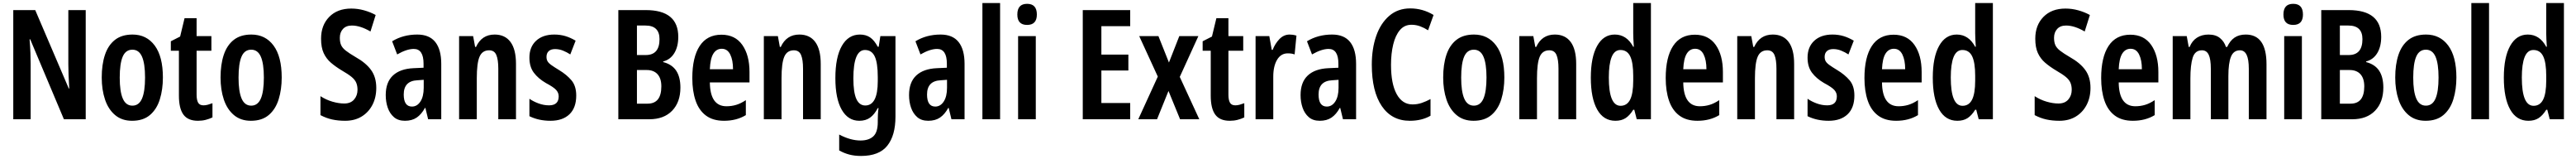

<svg xmlns="http://www.w3.org/2000/svg" viewBox="-20 -780 16889 1040"><path d="M542 0H399L178 -523H174Q178 -474 179.5 -433.5Q181 -393 181 -362V0H67V-714H211L431 -201H434Q431 -250 429.5 -289Q428 -328 428 -359V-714H542Z M1048 -273Q1048 -195 1028 -130.5Q1008 -66 963.5 -28Q919 10 846 10Q779 10 734.5 -27.5Q690 -65 668.5 -129Q647 -193 647 -273Q647 -358 668 -421Q689 -484 733.5 -519Q778 -554 849 -554Q941 -554 994.5 -482Q1048 -410 1048 -273ZM765 -272Q765 -182 785 -135.5Q805 -89 848 -89Q891 -89 911 -135Q931 -181 931 -273Q931 -364 911 -409.5Q891 -455 848 -455Q804 -455 784.5 -409.5Q765 -364 765 -272Z M1314 -91Q1328 -91 1342.5 -95Q1357 -99 1373 -105V-12Q1352 -2 1328.5 4Q1305 10 1278 10Q1212 10 1182.5 -30.5Q1153 -71 1153 -154V-448H1100V-510L1161 -541L1190 -661H1269V-544H1366V-448H1269V-161Q1269 -126 1279 -108.5Q1289 -91 1314 -91Z M1827 -273Q1827 -195 1807 -130.5Q1787 -66 1742.5 -28Q1698 10 1625 10Q1558 10 1513.5 -27.5Q1469 -65 1447.5 -129Q1426 -193 1426 -273Q1426 -358 1447 -421Q1468 -484 1512.5 -519Q1557 -554 1628 -554Q1720 -554 1773.5 -482Q1827 -410 1827 -273ZM1544 -272Q1544 -182 1564 -135.5Q1584 -89 1627 -89Q1670 -89 1690 -135Q1710 -181 1710 -273Q1710 -364 1690 -409.5Q1670 -455 1627 -455Q1583 -455 1563.5 -409.5Q1544 -364 1544 -272Z M2447 -205Q2447 -142 2421.5 -93.5Q2396 -45 2350.5 -17.5Q2305 10 2243 10Q2197 10 2158 1.5Q2119 -7 2081 -27V-151Q2118 -127 2159.5 -115Q2201 -103 2237 -103Q2279 -103 2301.5 -129Q2324 -155 2324 -193Q2324 -219 2315.5 -239Q2307 -259 2285 -277Q2263 -295 2223 -318Q2181 -343 2150 -369.5Q2119 -396 2102 -433Q2085 -470 2085 -527Q2085 -615 2138.5 -669.5Q2192 -724 2283 -724Q2326 -724 2367 -712.5Q2408 -701 2443 -682L2409 -574Q2342 -613 2287 -613Q2249 -613 2228.5 -590.5Q2208 -568 2208 -533Q2208 -504 2216.5 -485Q2225 -466 2247.5 -448.5Q2270 -431 2311 -407Q2379 -369 2413 -322Q2447 -275 2447 -205Z M2716 -554Q2795 -554 2834 -505Q2873 -456 2873 -362V0H2787L2769 -74H2766Q2743 -32 2712 -11Q2681 10 2635 10Q2590 10 2562.5 -14Q2535 -38 2522 -76Q2509 -114 2509 -158Q2509 -242 2556 -286Q2603 -330 2691 -334L2757 -337V-363Q2757 -460 2693 -460Q2647 -460 2584 -424L2551 -510Q2623 -554 2716 -554ZM2717 -255Q2627 -251 2627 -162Q2627 -83 2681 -83Q2715 -83 2736.5 -116Q2758 -149 2758 -206V-258Z M3223 -554Q3291 -554 3327 -505.5Q3363 -457 3363 -362V0H3247V-331Q3247 -390 3234 -420.5Q3221 -451 3187 -451Q3142 -451 3124 -409Q3106 -367 3106 -268V0H2990V-544H3082L3095 -473H3101Q3138 -554 3223 -554Z M3758 -155Q3758 -75 3713.5 -32.5Q3669 10 3589 10Q3512 10 3451 -20V-134Q3477 -116 3511 -103.5Q3545 -91 3580 -91Q3643 -91 3643 -150Q3643 -173 3626.5 -191.5Q3610 -210 3559 -237Q3509 -266 3480 -304.5Q3451 -343 3451 -403Q3451 -473 3495 -513.5Q3539 -554 3614 -554Q3653 -554 3686.5 -544Q3720 -534 3754 -514L3719 -424Q3696 -439 3671 -449Q3646 -459 3619 -459Q3592 -459 3577.5 -445.5Q3563 -432 3563 -408Q3563 -392 3569.5 -380Q3576 -368 3594 -355Q3612 -342 3645 -322Q3695 -292 3726.5 -255Q3758 -218 3758 -155Z M4214 -714Q4427 -714 4427 -539Q4427 -475 4401 -432.5Q4375 -390 4328 -378V-374Q4386 -359 4413.5 -317.5Q4441 -276 4441 -207Q4441 -112 4387 -56Q4333 0 4237 0H4034V-714ZM4214 -420Q4304 -420 4304 -524Q4304 -613 4212 -613H4156V-420ZM4156 -322V-102H4226Q4316 -102 4316 -215Q4316 -267 4291 -294.5Q4266 -322 4220 -322Z M4710 -553Q4800 -553 4847 -486Q4894 -419 4894 -309V-241H4634Q4636 -85 4743 -85Q4776 -85 4806.5 -94Q4837 -103 4870 -125V-27Q4809 10 4727 10Q4654 10 4608 -24.5Q4562 -59 4540.5 -122Q4519 -185 4519 -269Q4519 -406 4567.5 -479.5Q4616 -553 4710 -553ZM4712 -461Q4677 -461 4657 -429Q4637 -397 4634 -327H4786Q4786 -387 4767.5 -424Q4749 -461 4712 -461Z M5221 -554Q5289 -554 5325 -505.5Q5361 -457 5361 -362V0H5245V-331Q5245 -390 5232 -420.5Q5219 -451 5185 -451Q5140 -451 5122 -409Q5104 -367 5104 -268V0H4988V-544H5080L5093 -473H5099Q5136 -554 5221 -554Z M5618 -554Q5657 -554 5684.5 -535.5Q5712 -517 5735 -474H5741L5752 -544H5851V-17Q5851 106 5797.5 173Q5744 240 5625 240Q5583 240 5548.5 231Q5514 222 5482 204V100Q5556 139 5622 139Q5676 139 5705.5 112Q5735 85 5735 19V7Q5735 -9 5736 -31Q5737 -53 5740 -73H5735Q5713 -31 5684.5 -10.5Q5656 10 5614 10Q5540 10 5498.5 -62.5Q5457 -135 5457 -269Q5457 -406 5499.5 -480Q5542 -554 5618 -554ZM5651 -453Q5575 -453 5575 -267Q5575 -176 5594.5 -133Q5614 -90 5653 -90Q5735 -90 5735 -250V-276Q5735 -369 5715 -411Q5695 -453 5651 -453Z M6147 -554Q6226 -554 6265 -505Q6304 -456 6304 -362V0H6218L6200 -74H6197Q6174 -32 6143 -11Q6112 10 6066 10Q6021 10 5993.5 -14Q5966 -38 5953 -76Q5940 -114 5940 -158Q5940 -242 5987 -286Q6034 -330 6122 -334L6188 -337V-363Q6188 -460 6124 -460Q6078 -460 6015 -424L5982 -510Q6054 -554 6147 -554ZM6148 -255Q6058 -251 6058 -162Q6058 -83 6112 -83Q6146 -83 6167.5 -116Q6189 -149 6189 -206V-258Z M6537 0H6421V-760H6537Z M6714 -755Q6778 -755 6778 -685Q6778 -617 6714 -617Q6650 -617 6650 -685Q6650 -755 6714 -755ZM6771 -544V0H6655V-544Z M7390 0H7079V-714H7390V-609H7201V-423H7378V-319H7201V-106H7390Z M7571 -279 7449 -544H7575L7644 -371L7712 -544H7837L7715 -277L7843 0H7717L7641 -185L7566 0H7443Z M8079 -91Q8093 -91 8107.5 -95Q8122 -99 8138 -105V-12Q8117 -2 8093.5 4Q8070 10 8043 10Q7977 10 7947.5 -30.5Q7918 -71 7918 -154V-448H7865V-510L7926 -541L7955 -661H8034V-544H8131V-448H8034V-161Q8034 -126 8044 -108.5Q8054 -91 8079 -91Z M8435 -554Q8445 -554 8456 -552.5Q8467 -551 8480 -547L8468 -424Q8450 -431 8423 -431Q8378 -431 8353 -389Q8328 -347 8328 -279V0H8212V-544H8302L8318 -454H8324Q8340 -495 8368.5 -524.5Q8397 -554 8435 -554Z M8714 -554Q8793 -554 8832 -505Q8871 -456 8871 -362V0H8785L8767 -74H8764Q8741 -32 8710 -11Q8679 10 8633 10Q8588 10 8560.5 -14Q8533 -38 8520 -76Q8507 -114 8507 -158Q8507 -242 8554 -286Q8601 -330 8689 -334L8755 -337V-363Q8755 -460 8691 -460Q8645 -460 8582 -424L8549 -510Q8621 -554 8714 -554ZM8715 -255Q8625 -251 8625 -162Q8625 -83 8679 -83Q8713 -83 8734.5 -116Q8756 -149 8756 -206V-258Z M9234 -618Q9188 -618 9158.5 -583.5Q9129 -549 9114.5 -489.5Q9100 -430 9100 -356Q9100 -232 9137 -164.5Q9174 -97 9241 -97Q9273 -97 9302 -107Q9331 -117 9359 -132V-23Q9302 10 9223 10Q9105 10 9039.5 -86Q8974 -182 8974 -357Q8974 -462 9003 -545Q9032 -628 9088.5 -676.5Q9145 -725 9226 -725Q9308 -725 9379 -682L9343 -582Q9318 -598 9291 -608Q9264 -618 9234 -618Z M9843 -273Q9843 -195 9823 -130.5Q9803 -66 9758.5 -28Q9714 10 9641 10Q9574 10 9529.5 -27.5Q9485 -65 9463.5 -129Q9442 -193 9442 -273Q9442 -358 9463 -421Q9484 -484 9528.5 -519Q9573 -554 9644 -554Q9736 -554 9789.5 -482Q9843 -410 9843 -273ZM9560 -272Q9560 -182 9580 -135.5Q9600 -89 9643 -89Q9686 -89 9706 -135Q9726 -181 9726 -273Q9726 -364 9706 -409.5Q9686 -455 9643 -455Q9599 -455 9579.5 -409.5Q9560 -364 9560 -272Z M10174 -554Q10242 -554 10278 -505.5Q10314 -457 10314 -362V0H10198V-331Q10198 -390 10185 -420.5Q10172 -451 10138 -451Q10093 -451 10075 -409Q10057 -367 10057 -268V0H9941V-544H10033L10046 -473H10052Q10089 -554 10174 -554Z M10571 10Q10493 10 10451.5 -64Q10410 -138 10410 -272Q10410 -406 10451.5 -480Q10493 -554 10567 -554Q10645 -554 10688 -474H10692Q10690 -503 10689 -524.5Q10688 -546 10688 -562V-760H10804V0H10711L10695 -62H10688Q10665 -25 10638 -7.5Q10611 10 10571 10ZM10605 -88Q10647 -88 10667.5 -128Q10688 -168 10688 -253V-284Q10688 -371 10668 -412Q10648 -453 10604 -453Q10565 -453 10546.5 -407Q10528 -361 10528 -273Q10528 -88 10605 -88Z M11092 -553Q11182 -553 11229 -486Q11276 -419 11276 -309V-241H11016Q11018 -85 11125 -85Q11158 -85 11188.5 -94Q11219 -103 11252 -125V-27Q11191 10 11109 10Q11036 10 10990 -24.5Q10944 -59 10922.5 -122Q10901 -185 10901 -269Q10901 -406 10949.5 -479.5Q10998 -553 11092 -553ZM11094 -461Q11059 -461 11039 -429Q11019 -397 11016 -327H11168Q11168 -387 11149.5 -424Q11131 -461 11094 -461Z M11603 -554Q11671 -554 11707 -505.5Q11743 -457 11743 -362V0H11627V-331Q11627 -390 11614 -420.5Q11601 -451 11567 -451Q11522 -451 11504 -409Q11486 -367 11486 -268V0H11370V-544H11462L11475 -473H11481Q11518 -554 11603 -554Z M12138 -155Q12138 -75 12093.5 -32.5Q12049 10 11969 10Q11892 10 11831 -20V-134Q11857 -116 11891 -103.5Q11925 -91 11960 -91Q12023 -91 12023 -150Q12023 -173 12006.5 -191.5Q11990 -210 11939 -237Q11889 -266 11860 -304.5Q11831 -343 11831 -403Q11831 -473 11875 -513.5Q11919 -554 11994 -554Q12033 -554 12066.5 -544Q12100 -534 12134 -514L12099 -424Q12076 -439 12051 -449Q12026 -459 11999 -459Q11972 -459 11957.5 -445.5Q11943 -432 11943 -408Q11943 -392 11949.5 -380Q11956 -368 11974 -355Q11992 -342 12025 -322Q12075 -292 12106.5 -255Q12138 -218 12138 -155Z M12395 -553Q12485 -553 12532 -486Q12579 -419 12579 -309V-241H12319Q12321 -85 12428 -85Q12461 -85 12491.5 -94Q12522 -103 12555 -125V-27Q12494 10 12412 10Q12339 10 12293 -24.5Q12247 -59 12225.5 -122Q12204 -185 12204 -269Q12204 -406 12252.5 -479.5Q12301 -553 12395 -553ZM12397 -461Q12362 -461 12342 -429Q12322 -397 12319 -327H12471Q12471 -387 12452.5 -424Q12434 -461 12397 -461Z M12813 10Q12735 10 12693.5 -64Q12652 -138 12652 -272Q12652 -406 12693.5 -480Q12735 -554 12809 -554Q12887 -554 12930 -474H12934Q12932 -503 12931 -524.5Q12930 -546 12930 -562V-760H13046V0H12953L12937 -62H12930Q12907 -25 12880 -7.5Q12853 10 12813 10ZM12847 -88Q12889 -88 12909.5 -128Q12930 -168 12930 -253V-284Q12930 -371 12910 -412Q12890 -453 12846 -453Q12807 -453 12788.5 -407Q12770 -361 12770 -273Q12770 -88 12847 -88Z M13686 -205Q13686 -142 13660.5 -93.5Q13635 -45 13589.5 -17.5Q13544 10 13482 10Q13436 10 13397 1.5Q13358 -7 13320 -27V-151Q13357 -127 13398.5 -115Q13440 -103 13476 -103Q13518 -103 13540.5 -129Q13563 -155 13563 -193Q13563 -219 13554.5 -239Q13546 -259 13524 -277Q13502 -295 13462 -318Q13420 -343 13389 -369.5Q13358 -396 13341 -433Q13324 -470 13324 -527Q13324 -615 13377.5 -669.5Q13431 -724 13522 -724Q13565 -724 13606 -712.5Q13647 -701 13682 -682L13648 -574Q13581 -613 13526 -613Q13488 -613 13467.5 -590.5Q13447 -568 13447 -533Q13447 -504 13455.5 -485Q13464 -466 13486.5 -448.5Q13509 -431 13550 -407Q13618 -369 13652 -322Q13686 -275 13686 -205Z M13947 -553Q14037 -553 14084 -486Q14131 -419 14131 -309V-241H13871Q13873 -85 13980 -85Q14013 -85 14043.5 -94Q14074 -103 14107 -125V-27Q14046 10 13964 10Q13891 10 13845 -24.5Q13799 -59 13777.5 -122Q13756 -185 13756 -269Q13756 -406 13804.5 -479.5Q13853 -553 13947 -553ZM13949 -461Q13914 -461 13894 -429Q13874 -397 13871 -327H14023Q14023 -387 14004.5 -424Q13986 -461 13949 -461Z M14704 -554Q14840 -554 14840 -360V0H14724V-329Q14724 -392 14709.5 -421.5Q14695 -451 14666 -451Q14624 -451 14607 -409Q14590 -367 14590 -282V0H14475V-330Q14475 -393 14461 -422Q14447 -451 14417 -451Q14371 -451 14356 -402.5Q14341 -354 14341 -267V0H14225V-544H14317L14330 -473H14336Q14352 -513 14384 -533.5Q14416 -554 14460 -554Q14507 -554 14535 -531Q14563 -508 14574 -473H14582Q14601 -514 14630.5 -534Q14660 -554 14704 -554Z M15015 -755Q15079 -755 15079 -685Q15079 -617 15015 -617Q14951 -617 14951 -685Q14951 -755 15015 -755ZM15072 -544V0H14956V-544Z M15379 -714Q15592 -714 15592 -539Q15592 -475 15566 -432.5Q15540 -390 15493 -378V-374Q15551 -359 15578.5 -317.5Q15606 -276 15606 -207Q15606 -112 15552 -56Q15498 0 15402 0H15199V-714ZM15379 -420Q15469 -420 15469 -524Q15469 -613 15377 -613H15321V-420ZM15321 -322V-102H15391Q15481 -102 15481 -215Q15481 -267 15456 -294.5Q15431 -322 15385 -322Z M16085 -273Q16085 -195 16065 -130.5Q16045 -66 16000.5 -28Q15956 10 15883 10Q15816 10 15771.5 -27.5Q15727 -65 15705.5 -129Q15684 -193 15684 -273Q15684 -358 15705 -421Q15726 -484 15770.5 -519Q15815 -554 15886 -554Q15978 -554 16031.5 -482Q16085 -410 16085 -273ZM15802 -272Q15802 -182 15822 -135.5Q15842 -89 15885 -89Q15928 -89 15948 -135Q15968 -181 15968 -273Q15968 -364 15948 -409.5Q15928 -455 15885 -455Q15841 -455 15821.5 -409.5Q15802 -364 15802 -272Z M16299 0H16183V-760H16299Z M16557 10Q16479 10 16437.5 -64Q16396 -138 16396 -272Q16396 -406 16437.5 -480Q16479 -554 16553 -554Q16631 -554 16674 -474H16678Q16676 -503 16675 -524.5Q16674 -546 16674 -562V-760H16790V0H16697L16681 -62H16674Q16651 -25 16624 -7.5Q16597 10 16557 10ZM16591 -88Q16633 -88 16653.5 -128Q16674 -168 16674 -253V-284Q16674 -371 16654 -412Q16634 -453 16590 -453Q16551 -453 16532.5 -407Q16514 -361 16514 -273Q16514 -88 16591 -88Z"/></svg>

Font: Noto Sans Bengali ExtraCondensed SemiBold
Style: Regular
Weight: 600
Width: 2
Designer: Joana Ranito - Universal Thirst; Jelle Bosma - Monotype Design Team
Foundry: Universal Thirst ehf.
Version: Version 3.000; ttfautohint (v1.8.4.7-5d5b)